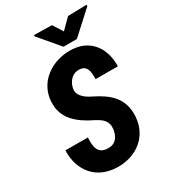

<svg xmlns="http://www.w3.org/2000/svg" viewBox="-219 -1009 992 1124"><g transform="rotate(-30 277.0 -446.5)"><path d="M324.7 -191.9Q327.6 -212.4 324 -228Q320.3 -243.7 311 -255.6Q301.8 -267.6 287.4 -277.3Q272.9 -287.1 255.9 -295.9Q220.7 -312.5 189.7 -333.5Q158.7 -354.5 135.3 -381.1Q111.8 -407.7 100.1 -441.2Q88.4 -474.6 90.8 -517.6Q94.2 -565.4 115.5 -603.8Q136.7 -642.1 171.4 -668.5Q206.1 -694.8 249.3 -708.3Q292.5 -721.7 337.9 -720.7Q402.8 -719.2 446.8 -690.2Q490.7 -661.1 512.5 -611.3Q534.2 -561.5 532.2 -500.5H381.8Q382.8 -522.5 380.1 -544.7Q377.4 -566.9 365 -581.8Q352.5 -596.7 324.7 -597.2Q301.3 -597.7 283.4 -586.4Q265.6 -575.2 254.4 -556.9Q243.2 -538.6 239.7 -516.6Q237.3 -498.5 243.4 -484.1Q249.5 -469.7 260.7 -458.3Q272 -446.8 286.1 -437.7Q300.3 -428.7 314.5 -421.9Q352.1 -403.8 382.8 -382.3Q413.6 -360.8 435.3 -333.7Q457 -306.6 467.3 -272Q477.5 -237.3 474.6 -192.9Q470.7 -143.6 450.9 -105.5Q431.2 -67.4 398.7 -41.3Q366.2 -15.1 324.5 -2Q282.7 11.2 234.9 10.3Q182.6 8.8 141.8 -9Q101.1 -26.9 73.5 -58.8Q45.9 -90.8 32 -133.8Q18.1 -176.8 20 -228L171.9 -227.5Q170.4 -205.1 171.9 -184.3Q173.3 -163.6 180.4 -147.7Q187.5 -131.8 203.1 -122.6Q218.8 -113.3 245.6 -113.3Q269.5 -113.3 285.9 -123.5Q302.2 -133.8 311.8 -151.9Q321.3 -169.9 324.7 -191.9ZM318.4 -901.9 360.8 -835.4 427.2 -901.4 553.7 -904.3V-895L404.3 -758.8H314L198.2 -895.5L197.8 -904.3Z"/></g></svg>

Font: Roboto Condensed ExtraBold
Style: Italic
Weight: 800
Italic angle: -12°
Designer: Christian Robertson
Foundry: Google
Version: Version 3.008; 2023